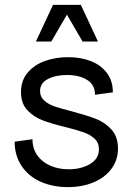

<svg xmlns="http://www.w3.org/2000/svg" viewBox="-20 -750 548 786"><path d="M40 -170 113 -180Q113 -141 133 -113.5Q153 -86 186.5 -71.5Q220 -57 261 -57Q312 -57 348.5 -78.5Q385 -100 385 -139Q385 -166 367 -182.5Q349 -199 322 -208.5Q295 -218 247 -230Q189 -244 153 -258Q117 -272 91.5 -299.5Q66 -327 66 -373Q66 -421 93.5 -453Q121 -485 164.5 -500.5Q208 -516 259 -516Q310 -516 351.5 -500Q393 -484 417.5 -451.5Q442 -419 442 -372L369 -362Q369 -403 336.5 -423Q304 -443 254 -443Q208 -443 176 -426.5Q144 -410 144 -377Q144 -354 161 -338.5Q178 -323 204.5 -314Q231 -305 275 -294Q335 -278 372.5 -263.5Q410 -249 436.5 -219.5Q463 -190 463 -142Q463 -96 437 -60Q411 -24 364 -4Q317 16 258 16Q196 16 146.5 -6Q97 -28 68.5 -70.5Q40 -113 40 -170ZM197 -730H311L381 -580H318L254 -690L190 -580H127Z"/></svg>

Font: Uncut Sans Variable
Style: Regular
Weight: 400
Designer: Kasper Nordkvist
Foundry: UNCUT.wtf
Version: Version 1.303;Glyphs 3.1.2 (3151)